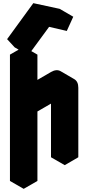

<svg xmlns="http://www.w3.org/2000/svg" viewBox="-20 -1146 560 1216"><path d="M217 -800V0L130 50V-750ZM303 -590 390 -640Q424 -660 450 -645Q476 -630 476 -590V-150L390 -100V-540L217 -440Q217 -467 229 -496.5Q241 -526 260.5 -551.5Q280 -577 303 -590ZM291 -976 159 -796 112 -848 278 -1076 444 -1040 403 -950ZM390 -540V-100L303 -150V-590ZM444 -1040 278 -1076 191 -1126 358 -1090ZM450 -645Q424 -660 390 -640L303 -590Q280 -577 260.5 -551.5Q241 -526 229 -496.5Q217 -467 217 -440L130 -490Q130 -517 142 -546.5Q154 -576 174 -601.5Q194 -627 217 -640L303 -690Q338 -710 364 -695ZM217 -800 130 -750 43 -800 130 -850ZM130 -750V50L43 0V-800ZM278 -1076 112 -848 25 -898 191 -1126ZM112 -848 159 -796 73 -846 25 -898Z"/></svg>

Font: Nabla
Style: Regular
Weight: 400
Designer: Arthur Reinders Folmer
Foundry: Typearture
Version: Version 1.002